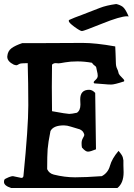

<svg xmlns="http://www.w3.org/2000/svg" viewBox="-20 -944 673 964"><path d="M626 -861.3Q623 -862.3 618.2 -862.3Q584 -862.3 492.2 -825.2Q400.4 -788.1 391.6 -788.1Q382.8 -788.1 354 -809.1Q325.2 -830.1 325.2 -838.9Q325.2 -841.8 327.1 -843.8Q352.5 -855.5 390.6 -869.1L481.4 -904.3Q513.7 -917 563.5 -923.8Q582 -919.9 595.7 -910.2Q609.4 -900.4 626 -861.3ZM382.8 -445.3Q382.8 -493.2 427.7 -493.2Q443.4 -493.2 458 -477.5Q458 -425.8 461.9 -194.3Q433.6 -182.6 421.4 -182.6Q409.2 -182.6 391.6 -203.1Q389.6 -210.9 389.6 -225.1Q389.6 -239.3 396.5 -251Q403.3 -262.7 403.3 -266.1Q403.3 -269.5 399.9 -276.9Q396.5 -284.2 390.6 -288.6Q384.8 -293 381.3 -294.4Q377.9 -295.9 366.7 -298.8Q355.5 -301.8 335.9 -308.1Q316.4 -314.5 300.8 -314.5Q248 -314.5 233.4 -286.1Q221.7 -227.5 219.2 -195.3Q216.8 -163.1 216.8 -94.7Q226.6 -73.2 250 -67.4Q304.7 -53.7 356.9 -53.7Q409.2 -53.7 491.2 -59.6Q522.5 -76.2 532.2 -111.8Q542 -147.5 575.2 -186.5Q593.8 -165 596.7 -153.3L599.6 -138.7Q599.6 -136.7 599.6 -127V-114.3Q600.6 -101.6 600.6 -79.1Q600.6 -24.4 569.3 0H36.1Q0 -11.7 0 -30.3Q0 -43 6.3 -45.9Q12.7 -48.8 14.2 -49.8Q15.6 -50.8 19.5 -52.2Q23.4 -53.7 24.9 -54.7Q26.4 -55.7 30.8 -56.6Q35.2 -57.6 37.1 -58.6Q39.1 -59.6 44.9 -59.6L86.9 -50.8Q96.7 -50.8 97.7 -60.5Q122.1 -304.7 122.1 -415Q122.1 -525.4 119.1 -627Q84 -627 77.1 -623Q70.3 -619.1 67.4 -617.7Q64.5 -616.2 61.5 -616.2Q58.6 -616.2 49.8 -619.1Q16.6 -635.7 16.6 -658.2V-661.1Q18.6 -687.5 37.6 -701.7Q56.6 -715.8 91.8 -727.5H189.5L395.5 -728.5Q460 -728.5 558.6 -710.9Q559.6 -694.3 560.1 -677.7Q560.5 -661.1 561 -652.8Q561.5 -644.5 561.5 -635.7Q561.5 -627 562 -622.6Q562.5 -618.2 563 -614.3Q563.5 -610.4 564.9 -606.4Q566.4 -602.5 567.9 -599.1Q569.3 -595.7 572.3 -588.9L576.2 -574.2Q579.1 -567.4 591.3 -555.7Q603.5 -543.9 603.5 -541V-537.1L602.5 -535.2Q554.7 -519.5 538.6 -519.5Q522.5 -519.5 503.9 -521.5Q485.4 -523.4 453.1 -525.4Q450.2 -529.3 450.2 -531.7Q450.2 -534.2 460.4 -543.5Q470.7 -552.7 470.7 -563.5Q470.7 -574.2 466.8 -587.9L462.9 -606.4Q461.9 -610.4 455.6 -614.3Q449.2 -618.2 441.4 -628.9Q404.3 -635.7 368.7 -635.7Q333 -635.7 306.6 -630.9Q280.3 -626 274.4 -626L259.8 -627Q248 -627 241.2 -619.1Q240.2 -574.2 240.2 -507.8Q240.2 -441.4 241.2 -385.7Q315.4 -372.1 327.6 -372.1Q339.8 -372.1 366.2 -377.9Q383.8 -389.6 383.8 -418.9Z"/></svg>

Font: Essays1743
Style: Medium
Weight: 500
Designer: Based on the typeface in a 1743 English translation of the essays of Montaigne.  PostScript/TrueType font designed by Jo
Version: Version 002.100